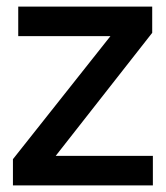

<svg xmlns="http://www.w3.org/2000/svg" viewBox="-20 -559 500 579"><path d="M19 -79 313 -450H35V-539H439V-460L148 -89H441V0H19Z"/></svg>

Font: Evergrow Sans 
Style: Medium
Weight: 500
Foundry: 10Web
Version: Version 1.000